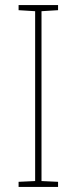

<svg xmlns="http://www.w3.org/2000/svg" viewBox="-20 -734 300 754"><path d="M208 0H53V-20L118 -23V-690L53 -694V-714H208V-694L143 -690V-23L208 -20Z"/></svg>

Font: Noto Sans Myanmar SemiCondensed Thin
Style: Regular
Weight: 100
Width: 4
Designer: Monotype Design Team
Foundry: Monotype Imaging Inc.
Version: Version 2.107; ttfautohint (v1.8.4.7-5d5b)